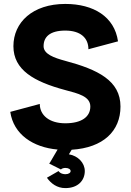

<svg xmlns="http://www.w3.org/2000/svg" viewBox="-20 -756 670 985"><path d="M220.7 155.8C241.7 185.5 272.5 209 315.4 209C380.9 209 415 168.9 415 121.6C415 79.6 380.4 43.5 333.5 35.6L347.7 12.2C510.3 2 598.1 -84 598.1 -209.5C598.1 -342.8 481.4 -399.4 314.9 -443.8C256.8 -459.5 203.6 -478.5 203.6 -519C203.6 -565.9 234.9 -599.1 314.9 -599.1C393.1 -599.1 433.6 -561.5 433.6 -503.4L585.4 -543.9C567.4 -670.4 460 -735.8 314.9 -735.8C147 -735.8 48.8 -641.1 48.8 -519C48.8 -397 154.3 -336.9 314.9 -293.9C380.9 -276.4 443.4 -261.7 443.4 -209.5C443.4 -157.2 399.4 -123.5 314.9 -123.5C233.4 -123.5 184.1 -164.6 184.1 -222.7L32.7 -182.1C49.3 -66.9 148.9 0 275.4 11.2L236.8 77.1C235.4 79.1 233.9 81.1 232.4 83H233.4L232.9 83.5L292.5 113.3C297.9 107.9 307.1 105.5 315.4 105.5C332 105.5 342.3 112.8 342.3 121.6C342.3 130.4 332 137.7 315.4 137.7C307.1 137.7 290 135.7 280.3 121.6Z"/></svg>

Font: Giphurs ExtraBold
Style: Regular
Weight: 800
Version: Version 1.000